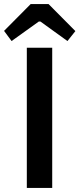

<svg xmlns="http://www.w3.org/2000/svg" viewBox="-55 -925 391 945"><path d="M316 -772 277 -723 144 -819H136L2 -723L-35 -773L96 -905H184ZM202 0H77V-690H202Z"/></svg>

Font: Exo 2.0 Semi Bold
Style: Regular
Weight: 600
Designer: Natanael Gama
Version: Version 1.001;PS 001.001;hotconv 1.0.70;makeotf.lib2.5.58329